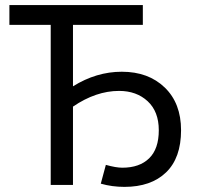

<svg xmlns="http://www.w3.org/2000/svg" viewBox="-20 -730 780 758"><path d="M471.2 7.8Q422.4 7.8 377.9 -4.9L397.9 -79.1Q438 -67.9 462.9 -67.9Q530.8 -67.9 568.8 -105Q606.9 -142.1 606.9 -215.8Q606.9 -289.6 563 -330.3Q519 -371.1 450.2 -371.1Q358.9 -371.1 268.1 -309.1V0H180.2V-631.8H17.1V-710H543.9V-631.8H268.1V-389.2Q360.4 -446.8 460.9 -446.8Q565.9 -446.8 630.4 -384.5Q694.8 -322.3 694.8 -215.8Q694.8 -106.4 635.5 -49.3Q576.2 7.8 471.2 7.8Z"/></svg>

Font: Rawline Medium
Style: Regular
Weight: 500
Designer: Matt McInerney, Pablo Impallari, Rodrigo Fuenzalida
Foundry: Matt McInerney, Pablo Impallari, Rodrigo Fuenzalida
Version: Version 4.020;PS 004.020;hotconv 1.0.88;makeotf.lib2.5.64775